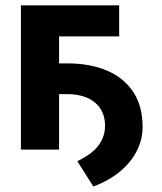

<svg xmlns="http://www.w3.org/2000/svg" viewBox="-20 -550 595 706"><path d="M122.7 -316.9H228Q310.5 -316.9 372.5 -290.8Q434.6 -264.8 469.5 -212.5Q504.3 -160.2 504.3 -84.4Q504.9 -38.8 483.6 3.8Q462.4 46.3 421.2 80.6Q380.1 114.9 323.1 135.7L264.4 42.6L271.5 39.1Q301 24 321.1 7.1Q341.3 -9.7 353.5 -33.3Q365.7 -56.9 366.3 -84.4Q366.8 -123.3 349.3 -150.1Q331.8 -176.9 300.6 -190.4Q269.5 -203.9 228 -203.9H122.7ZM418.2 -416.1H197.2V0H56.9V-530.3H418.2Z"/></svg>

Font: Pretendard GOV Variable
Style: Regular
Weight: 400
Designer: Base glyphs from Inter by Rasmus Andersson; Hangul glyphs from Noto Sans CJK(Source Han Sans) by Jang Soo-young and Kang
Foundry: Kil Hyung-jin
Version: Version 1.307;Glyphs 3.2 (3192)